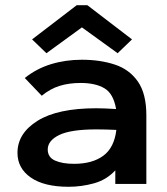

<svg xmlns="http://www.w3.org/2000/svg" viewBox="-20 -705 640 736"><path d="M243 11Q149 11 98 -24.5Q47 -60 47 -119Q47 -194 124 -242Q201 -290 349 -290Q380 -290 425 -287Q415 -346 380.5 -366.5Q346 -387 289 -387Q245 -387 209 -376Q173 -365 140 -338L75 -406Q120 -442 175.5 -459Q231 -476 294 -476Q364 -476 420 -457.5Q476 -439 508.5 -392.5Q541 -346 541 -263V0H422V-52Q389 -16 341 -2.5Q293 11 243 11ZM163 -132Q163 -102 191 -89.5Q219 -77 264 -77Q334 -77 376 -108Q418 -139 426 -207Q407 -208 386 -208.5Q365 -209 350 -209Q251 -209 207 -187.5Q163 -166 163 -132ZM158 -501 103 -554 274 -685H315L486 -554L431 -501L294 -600Z"/></svg>

Font: Inconsolata Expanded Bold
Style: Regular
Weight: 700
Width: 7
Monospace: yes
Designer: Raph Levien, Cyreal, Brenton Simpson
Foundry: Raph Levien, Cyreal, Google
Version: Version 3.001; ttfautohint (v1.8.2.53-6de2)